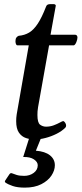

<svg xmlns="http://www.w3.org/2000/svg" viewBox="-20 -650 387 909"><path d="M144.5 10.3Q123.5 10.3 103.3 3.7Q83 -2.9 69.8 -21.7Q56.6 -40.5 56.6 -76.2Q56.6 -83.5 57.1 -91.8Q57.6 -100.1 59.1 -108.9L116.2 -435.5H62Q57.1 -436 55.2 -442.4Q53.2 -448.7 53.2 -454.6Q53.2 -466.3 57.6 -472.2Q62 -478 68.4 -480.5Q96.2 -482.9 117.9 -495.8Q139.6 -508.8 158.9 -538.1Q178.2 -567.4 198.2 -619.1Q200.7 -626 205.8 -628.2Q210.9 -630.4 217.3 -630.4H234.4Q238.8 -630.4 241.5 -628.2Q244.1 -626 244.1 -623L219.2 -485.4H336.9Q341.8 -484.9 344.2 -481.2Q346.7 -477.5 346.7 -472.7Q346.7 -463.9 341.6 -450.9Q336.4 -438 330.1 -435.5H212.4L160.2 -142.6Q158.2 -131.8 157.7 -122.6Q157.2 -113.3 157.2 -105.5Q157.2 -68.8 169.9 -59.6Q182.6 -50.3 197.8 -50.3Q217.8 -50.3 234.9 -56.9Q252 -63.5 263.9 -70.1Q275.9 -76.7 278.8 -76.7Q283.2 -76.7 288.1 -69.6Q293 -62.5 293 -55.7Q293 -49.3 289.1 -45.4Q272.5 -28.8 247.6 -16.4Q222.7 -3.9 195.3 3.2Q168 10.3 144.5 10.3ZM97.2 238.3Q63 238.3 40.5 230.7Q18.1 223.1 5.9 214.4Q0.5 210.4 5.4 203.6Q10.7 196.3 16.1 187.5Q21.5 178.7 25.4 173.8Q30.3 168 36.6 170.4Q44.4 173.3 58.1 178Q71.8 182.6 94.2 182.6Q120.6 182.6 139.6 168.5Q158.7 154.3 158.7 132.3Q158.7 116.7 140.6 104.5Q122.6 92.3 89.8 93.3L122.1 -8.8H179.2L149.9 63.5Q193.4 66.9 216.6 85.4Q239.7 104 239.7 132.3Q239.7 156.7 223.6 181.2Q207.5 205.6 175.8 221.9Q144 238.3 97.2 238.3Z"/></svg>

Font: Gelasio
Style: Italic
Weight: 400
Italic angle: -8.5°
Designer: Eben Sorkin
Foundry: Eben Sorkin
Version: Version 1.008